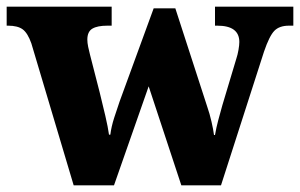

<svg xmlns="http://www.w3.org/2000/svg" viewBox="-25 -556 900 576"><path d="M69 -426Q58 -457 43 -468Q28 -479 -1 -479H-5V-536H310V-479H297Q267 -479 252 -470Q237 -461 237 -437Q237 -428 239.5 -415.5Q242 -403 245 -392L274 -279Q283 -243 291 -208.5Q299 -174 302 -152H306Q309 -176 317.5 -202.5Q326 -229 334 -252L436 -531H501L597 -235Q604 -215 609.5 -191Q615 -167 617 -151H620Q624 -174 629.5 -194.5Q635 -215 642 -240L684 -380Q688 -392 690.5 -406.5Q693 -421 693 -430Q693 -479 627 -479H620V-536H855V-479H842Q813 -479 798 -463.5Q783 -448 767 -401L638 0H519L421 -297L317 0H196Z"/></svg>

Font: Noto Serif Telugu ExtraBold
Style: Regular
Weight: 800
Designer: Jelle Bosma - Monotype Design Team
Foundry: Monotype Imaging Inc.
Version: Version 2.005; ttfautohint (v1.8.4.7-5d5b)